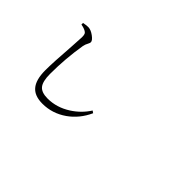

<svg xmlns="http://www.w3.org/2000/svg" viewBox="-70 -1168 1640 1640"><g transform="rotate(45 750.0 -348.0)"><path d="M472.7 22.5Q378.9 22.5 335 -28.3Q288.1 -81.1 288.1 -198.2Q288.1 -289.1 303.7 -499Q310.5 -597.7 310.5 -618.2Q310.5 -642.6 305.7 -654.3Q301.8 -664.1 289.1 -671.9Q266.6 -685.5 230.5 -691.4V-710.9Q269.5 -718.8 289.1 -717.8Q320.3 -716.8 357.4 -689.5Q394.5 -662.1 394.5 -641.6Q394.5 -632.8 386.7 -618.2Q374 -595.7 369.1 -571.3Q338.9 -389.6 338.9 -204.1Q338.9 -114.3 368.7 -77.1Q398.4 -40 472.7 -40Q582 -40 680.7 -103.5Q765.6 -158.2 817.4 -240.2L836.9 -226.6Q785.2 -113.3 690.4 -46.9Q590.8 22.5 472.7 22.5Z"/></g></svg>

Font: Bpmf GenRyu Min R
Style: R
Weight: 400
Foundry: But Ko
Version: Version 1.320